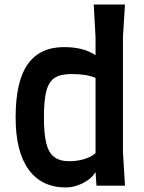

<svg xmlns="http://www.w3.org/2000/svg" viewBox="-20 -820 638 848"><path d="M523 -149 532 0H406L402 -60Q384 -30 346 -11Q308 8 271 8Q164 8 106.5 -71Q49 -150 49 -301Q49 -461 102.5 -536.5Q156 -612 263 -612Q349 -612 402 -576V-655L394 -800H532L523 -655ZM402 -144V-476Q363 -493 296 -493Q248 -493 222 -476.5Q196 -460 185 -419Q174 -378 174 -301Q174 -228 184.5 -186.5Q195 -145 219.5 -126.5Q244 -108 286 -108Q321 -108 352.5 -117.5Q384 -127 402 -144Z"/></svg>

Font: Farro Medium
Style: Regular
Weight: 500
Designer: Aceler Chua
Foundry: Grayscale Limited
Version: Version 1.101